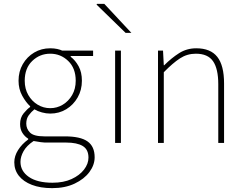

<svg xmlns="http://www.w3.org/2000/svg" viewBox="-20 -740 1268 994"><path d="M250 234Q189 234 145 217Q101 200 77.5 170Q54 140 54 100Q54 68 73.5 37Q93 6 126 -18V-22Q108 -33 96 -52Q84 -71 84 -98Q84 -131 102.5 -153.5Q121 -176 136 -186V-190Q114 -210 95 -244.5Q76 -279 76 -322Q76 -370 98 -408Q120 -446 157 -468Q194 -490 240 -490Q260 -490 276 -486.5Q292 -483 302 -478H462V-450H346V-446Q370 -428 387 -397Q404 -366 404 -322Q404 -274 382 -235.5Q360 -197 323 -174.5Q286 -152 240 -152Q219 -152 197 -158Q175 -164 158 -174Q142 -161 129 -143.5Q116 -126 116 -100Q116 -73 135.5 -53.5Q155 -34 210 -34H316Q396 -34 433 -8Q470 18 470 74Q470 114 443 150.5Q416 187 366.5 210.5Q317 234 250 234ZM240 -180Q275 -180 305 -198Q335 -216 353.5 -248Q372 -280 372 -322Q372 -387 333 -424.5Q294 -462 240 -462Q186 -462 147 -424.5Q108 -387 108 -322Q108 -280 126.5 -248Q145 -216 175 -198Q205 -180 240 -180ZM252 206Q309 206 350.5 187Q392 168 415 138Q438 108 438 76Q438 34 408.5 16Q379 -2 322 -2H212Q208 -2 191 -4Q174 -6 154 -10Q118 14 102 42.5Q86 71 86 98Q86 146 129.5 176Q173 206 252 206Z M576 0V-478H606V0ZM630 -570 480 -716 482 -720H520L660 -570Z M798 0V-478H824L828 -402H830Q868 -440 907.5 -465Q947 -490 996 -490Q1070 -490 1105 -445.5Q1140 -401 1140 -308V0H1110V-304Q1110 -384 1083 -423Q1056 -462 994 -462Q949 -462 912 -438Q875 -414 828 -366V0Z"/></svg>

Font: Mada ExtraLight
Style: Regular
Weight: 250
Designer: Khaled Hosny
Version: Version 1.5